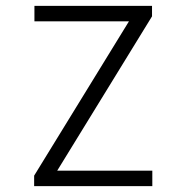

<svg xmlns="http://www.w3.org/2000/svg" viewBox="-20 -638 640 658"><path d="M97 0V-36L422 -565H98V-618H501V-582L176 -53H502V0Z"/></svg>

Font: Victor Mono Thin ExtraLight
Style: Regular
Weight: 250
Monospace: yes
Version: Version 1.561;gftools[0.9.30]